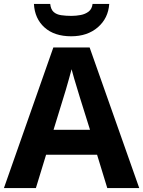

<svg xmlns="http://www.w3.org/2000/svg" viewBox="-20 -959 730 979"><path d="M527 0 475 -170H215L163 0H0L252 -717H437L690 0ZM387 -463Q382 -480 374 -506Q366 -532 358 -559Q350 -586 345 -606Q340 -586 331.5 -556.5Q323 -527 315.5 -500.5Q308 -474 304 -463L253 -297H439ZM537 -939Q532 -866 479 -820Q426 -774 343 -774Q257 -774 207 -819Q157 -864 153 -939H236Q239 -911 253.5 -898Q268 -885 292 -881.5Q316 -878 344 -878Q368 -878 391.5 -882.5Q415 -887 432 -900Q449 -913 452 -939Z"/></svg>

Font: Noto Sans Hanifi Rohingya
Style: Regular
Weight: 400
Designer: Monotype Design Team and DaltonMaag
Foundry: Google LLC
Version: Version 2.101